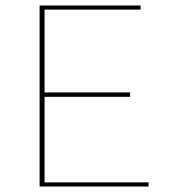

<svg xmlns="http://www.w3.org/2000/svg" viewBox="-20 -678 619 698"><path d="M520 -15V0H124V-658H491V-643H142V-342H453V-326H142V-15Z"/></svg>

Font: Ysabeau SC Thin
Style: Regular
Weight: 200
Designer: Christian Thalmann (Catharsis Fonts)
Version: Version 0.003